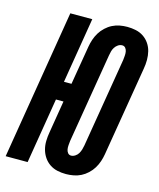

<svg xmlns="http://www.w3.org/2000/svg" viewBox="-131 -823 755 912"><g transform="rotate(15 247.0 -367.5)"><path d="M280 8Q258 8 237.5 3.5Q217 -1 200 -12.5Q183 -24 171.5 -41Q160 -58 154.5 -78Q149 -98 149.5 -120Q150 -142 154 -164L180 -322H143L90 0H-18L103 -735H211L158 -413H195L227 -604Q230 -622 236 -640Q242 -658 252 -674.5Q262 -691 277 -705Q292 -719 309 -727.5Q326 -736 344.5 -739.5Q363 -743 382 -743Q403 -743 424 -738.5Q445 -734 462 -722.5Q479 -711 490.5 -694Q502 -677 507 -657Q512 -637 512 -615Q512 -593 508 -571L435 -131Q432 -113 426 -95Q420 -77 410 -60.5Q400 -44 385 -30Q370 -16 353 -7.5Q336 1 317 4.5Q298 8 280 8ZM281 -83Q291 -83 301 -89.5Q311 -96 316.5 -105.5Q322 -115 325 -125Q328 -135 330 -146L403 -586Q404 -596 405 -606.5Q406 -617 404.5 -627Q403 -637 397 -644.5Q391 -652 381 -652Q370 -652 360.5 -645.5Q351 -639 345 -629.5Q339 -620 336.5 -610Q334 -600 332 -589L259 -149Q258 -139 257 -128.5Q256 -118 257.5 -108Q259 -98 265 -90.5Q271 -83 281 -83Z"/></g></svg>

Font: Iosevka SS18 Extrabold
Style: Italic
Weight: 800
Italic angle: -9°
Monospace: yes
Designer: Belleve Invis
Foundry: Belleve Invis
Version: Version 25.1.1; ttfautohint (v1.8.4)